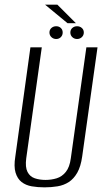

<svg xmlns="http://www.w3.org/2000/svg" viewBox="-20 -795 455 827"><path d="M172 12Q142 12 116.5 7.5Q91 3 73 -11Q55 -25 47 -51.5Q39 -78 46 -121L111 -591H160L93 -113Q88 -75 98.5 -54.5Q109 -34 130 -27Q151 -20 176 -20Q201 -20 224 -27Q247 -34 263.5 -54.5Q280 -75 285 -113L352 -591H400L334 -121Q328 -78 313 -51.5Q298 -25 276.5 -11Q255 3 228 7.5Q201 12 172 12ZM222 -627Q210 -627 201.5 -635Q193 -643 193 -655Q193 -667 201.5 -674.5Q210 -682 222 -682Q234 -682 242 -674.5Q250 -667 250 -655Q250 -643 242 -635Q234 -627 222 -627ZM312 -627Q300 -627 291.5 -635Q283 -643 283 -655Q283 -667 291.5 -674.5Q300 -682 312 -682Q324 -682 332.5 -674.5Q341 -667 341 -655Q341 -643 332.5 -635Q324 -627 312 -627ZM271 -695 174 -775H227L307 -695Z"/></svg>

Font: Alumni Sans Light
Style: Italic
Weight: 300
Italic angle: -8°
Version: Version 1.016